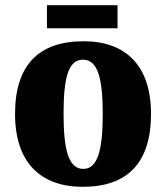

<svg xmlns="http://www.w3.org/2000/svg" viewBox="-20 -710 641 740"><path d="M161 -601H433V-690H161ZM299 10C472 10 562 -83 562 -271C562 -459 463 -551 302 -551C129 -551 38 -459 38 -271C38 -83 137 10 299 10ZM301 -59C244 -59 225 -133 225 -271C225 -410 243 -480 300 -480C356 -480 376 -410 376 -271C376 -133 357 -59 301 -59Z"/></svg>

Font: Noto Serif Devanagari SemiCondensed Black
Style: Regular
Weight: 900
Width: 4
Designer: Universal Thirst, Indian Type Foundry and the Monotype Design Team
Foundry: Monotype Imaging Inc.
Version: Version 2.004